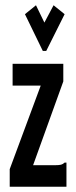

<svg xmlns="http://www.w3.org/2000/svg" viewBox="-20 -711 290 731"><path d="M17 -67 135 -385H28V-468H221V-401L106 -82H189Q205 -82 212.5 -84Q220 -86 226 -92H233V0H17ZM117 -691 149 -625 184 -691 226 -657 156 -517H143L75 -657Z"/></svg>

Font: Inconsolata UltraCondensed ExtraBold
Style: Regular
Weight: 800
Width: 1
Monospace: yes
Designer: Raph Levien, Cyreal, Brenton Simpson
Foundry: Raph Levien, Cyreal, Google
Version: Version 3.001; ttfautohint (v1.8.2.53-6de2)